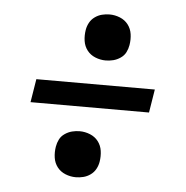

<svg xmlns="http://www.w3.org/2000/svg" viewBox="-43 -643 587 607"><g transform="rotate(5 250.0 -340.0)"><path d="M281 -455Q264 -455 248 -461.5Q232 -468 222 -481Q212 -494 209.5 -511Q207 -528 210 -546Q212 -558 218 -569Q224 -580 234.5 -587.5Q245 -595 257 -598Q269 -601 281 -601Q298 -601 314 -594.5Q330 -588 340 -575Q350 -562 352.5 -545Q355 -528 352 -510Q350 -498 344.5 -487Q339 -476 328 -468.5Q317 -461 305 -458Q293 -455 281 -455ZM432 -303H56L68 -377H444ZM219 -79Q202 -79 186 -85.5Q170 -92 160 -105Q150 -118 147.5 -135Q145 -152 148 -170Q150 -182 155.5 -193Q161 -204 172 -211.5Q183 -219 195 -222Q207 -225 219 -225Q236 -225 252 -218.5Q268 -212 278 -199Q288 -186 290.5 -169Q293 -152 290 -134Q288 -122 282 -111Q276 -100 265.5 -92.5Q255 -85 243 -82Q231 -79 219 -79Z"/></g></svg>

Font: Iosevka Medium Oblique
Style: Regular
Weight: 500
Italic angle: -9°
Monospace: yes
Designer: Belleve Invis
Foundry: Belleve Invis
Version: Version 32.5.0; ttfautohint (v1.8.4)